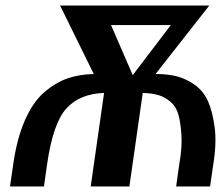

<svg xmlns="http://www.w3.org/2000/svg" viewBox="-20 -670 805 690"><path d="M16 0 27 -76Q40 -170 69 -236.5Q98 -303 138.5 -338Q179 -373 222 -388Q265 -403 317 -404L196 -650H732L539 -404H541Q583 -404 616 -395.5Q649 -387 680 -365Q711 -343 727.5 -306Q744 -269 751.5 -212Q759 -155 746 -76L735 0H613L624 -78Q635 -140 632 -185Q629 -230 621 -258.5Q613 -287 593 -304Q573 -321 550 -328Q527 -335 493 -336L445 0H306L354 -336Q266 -333 218 -279.5Q170 -226 149 -78L138 0ZM457 -400 594 -580H379Z"/></svg>

Font: Arsenal
Style: Bold Italic
Weight: 700
Italic angle: -9.10001°
Designer: Andrij Shevchenko
Foundry: Stairsfor
Version: Version 2.001;PS 002.001;hotconv 1.0.88;makeotf.lib2.5.64775